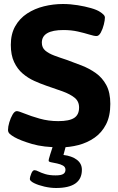

<svg xmlns="http://www.w3.org/2000/svg" viewBox="-20 -728 590 959"><path d="M283 8Q197 8 139.5 -9Q82 -26 52 -43Q38 -51 29 -59Q20 -67 20 -79Q20 -95 26.5 -117Q33 -139 43 -156Q53 -173 64 -173Q73 -173 103.5 -160.5Q134 -148 178 -135.5Q222 -123 271 -123Q326 -123 350.5 -139Q375 -155 375 -191Q375 -222 352.5 -240Q330 -258 293 -271.5Q256 -285 211 -300Q182 -310 151 -324Q120 -338 93.5 -360.5Q67 -383 50.5 -418Q34 -453 34 -504Q34 -558 56 -597Q78 -636 115.5 -660.5Q153 -685 199.5 -696.5Q246 -708 294 -708Q331 -708 368 -702Q405 -696 434.5 -687.5Q464 -679 479 -669Q490 -662 497 -655Q504 -648 504 -640Q504 -627 498.5 -605Q493 -583 483.5 -565.5Q474 -548 462 -548Q450 -548 426 -555.5Q402 -563 369 -570.5Q336 -578 297 -578Q189 -578 189 -515Q189 -490 206 -475.5Q223 -461 251 -450.5Q279 -440 313 -429Q349 -416 387.5 -401Q426 -386 458.5 -363Q491 -340 511 -303Q531 -266 531 -209Q531 -148 509.5 -106.5Q488 -65 452 -40Q416 -15 372 -3.5Q328 8 283 8ZM260 211Q232 211 201.5 204Q171 197 150 186.5Q129 176 129 166Q129 157 136 139.5Q143 122 152 122Q160 122 172.5 128.5Q185 135 206 141.5Q227 148 258 148Q285 148 296 141Q307 134 307 120Q307 106 294.5 99Q282 92 265 88.5Q248 85 235.5 82.5Q223 80 223 75Q223 72 224 66.5Q225 61 230.5 44Q236 27 248 -10H312L297 46Q339 51 364 70Q389 89 389 120Q389 211 260 211Z"/></svg>

Font: Asap Semi Expanded
Style: Bold
Weight: 700
Width: 6
Designer: Pablo Cosgaya
Foundry: Omnibus-Type
Version: Version 3.001; ttfautohint (v1.8.4.7-5d5b)